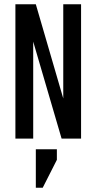

<svg xmlns="http://www.w3.org/2000/svg" viewBox="-20 -646 450 895"><path d="M274.9 -626H357.9V0H267.1L134.8 -452.1V0H51.8V-626H147L274.9 -187ZM147 49.8H245.1V99.1L179.2 229H147Z"/></svg>

Font: Teko
Style: Regular
Weight: 400
Designer: Manushi Parikh, Jonny Pinhorn
Foundry: Indian Type Foundry
Version: Version 2.000;PS 1.0;hotconv 1.0.79;makeotf.lib2.5.61930